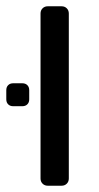

<svg xmlns="http://www.w3.org/2000/svg" viewBox="-36 -591 316 611"><path d="M0 0ZM93 -23V-548Q93 -558 99.5 -564.5Q106 -571 116 -571H160Q170 -571 176.5 -564.5Q183 -558 183 -548V-23Q183 -13 176.5 -6.5Q170 0 160 0H116Q106 0 99.5 -6.5Q93 -13 93 -23ZM-16 -275V-304Q-16 -314 -10 -320Q-4 -326 6 -326H35Q45 -326 51 -320Q57 -314 57 -304V-275Q57 -265 51 -259Q45 -253 35 -253H6Q-4 -253 -10 -259Q-16 -265 -16 -275Z"/></svg>

Font: Hezaedrus
Style: Regular
Weight: 400
Designer: Hubert & Fischer
Foundry: Hubert & Fischer
Version: Version 1.10;September 3, 2019;FontCreator 11.5.0.2425 64-bi